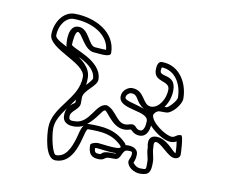

<svg xmlns="http://www.w3.org/2000/svg" viewBox="-66 -798 879 729"><g transform="rotate(10 373.5 -433.5)"><path d="M422 -252C445 -229 349 -246 338 -246C327 -246 310 -240 310 -234C310 -203 320 -186 352 -186C376 -186 369 -198 392 -198H412C437 -198 431 -237 454 -237C468 -237 472 -238 472 -228C472 -213 464 -206 464 -198C464 -176 492 -159 514 -159C551 -159 556 -173 556 -210C556 -230 548 -246 548 -264C548 -268 544 -288 554 -288C576 -288 608 -240 634 -240C645 -240 655 -246 655 -258C655 -267 652 -330 644 -330C625 -330 624 -318 610 -318C586 -318 526 -359 526 -387C526 -392 536 -405 548 -405H572C595 -405 628 -445 628 -468C628 -527 593 -591 524 -591C507 -591 506 -568 506 -558C506 -509 566 -528 566 -492C566 -457 543 -417 512 -417C478 -417 480 -474 430 -474C414 -474 392 -459 392 -435C392 -384 506 -401 506 -360C506 -344 502 -321 488 -321C465 -321 472 -346 442 -336C395 -321 389 -380 346 -393C303 -393 295 -312 236 -312C222 -312 214 -311 214 -327C214 -350 248 -358 248 -384V-405C248 -434 298 -457 298 -483C298 -559 176 -583 176 -597C176 -606 179 -648 190 -648C206 -648 225 -582 266 -582C277 -582 328 -572 328 -591C328 -671 246 -714 166 -714C122 -714 92 -667 92 -621C92 -565 238 -537 238 -483C238 -397 142 -354 142 -270C142 -245 149 -153 190 -153C277 -153 276 -291 292 -291C346 -291 384 -289 422 -252ZM501 -398C499 -398 501 -398 499 -399ZM443 -256C441 -261 439 -263 436 -266C392 -309 346 -311 292 -311C290 -311 287 -310 285 -310C320 -339 331 -370 343 -373C359 -366 388 -298 448 -317C451 -318 452 -318 453 -318C456 -315 468 -301 488 -301C519 -301 524 -335 525 -346C547 -322 583 -298 610 -298C620 -298 628 -302 631 -304C634 -286 635 -267 635 -260H633C625 -260 594 -308 553 -308C513 -308 527 -263 527 -263C527 -238 535 -225 535 -210C535 -176 538 -179 513 -179C498 -179 485 -192 484 -197C486 -201 491 -212 491 -228C491 -255 461 -257 453 -257C450 -257 446 -257 443 -256ZM189 -668C146 -668 155 -597 155 -597C155 -565 201 -560 218 -551C251 -534 277 -512 277 -483C277 -482 271 -471 255 -455C257 -464 257 -474 257 -483C257 -563 111 -591 111 -621C111 -661 137 -694 165 -694C238 -694 302 -657 307 -600C294 -599 276 -602 265 -602C238 -602 231 -668 189 -668ZM227 -394V-384C227 -376 193 -371 193 -327C193 -294 225 -292 235 -292C249 -292 262 -295 273 -301C262 -287 261 -271 255 -251C243 -210 226 -173 189 -173C176 -173 161 -237 161 -270C161 -315 196 -347 227 -394ZM487 -404C440 -421 411 -422 411 -435C411 -446 423 -454 429 -454C460 -454 449 -428 487 -404ZM563 -425C577 -444 585 -468 585 -492C585 -557 525 -531 525 -558C525 -562 526 -568 527 -571C579 -569 607 -520 607 -468C607 -456 578 -425 571 -425ZM412 -220C411 -219 411 -218 411 -218H391C354 -218 362 -206 351 -206C333 -206 332 -210 330 -225C333 -226 336 -226 337 -226C344 -226 386 -219 412 -220Z"/></g></svg>

Font: CISF Camouflage Kit
Style: OuLn
Weight: 400
Designer: Robert Jablonski, Jasper
Foundry: Cannot Into Space Fonts
Version: Version 1.27